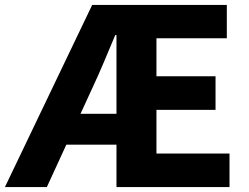

<svg xmlns="http://www.w3.org/2000/svg" viewBox="-34 -763 1015 783"><path d="M-14 0 342 -743H891V-607H604V-452H845V-315H604V-137H902V0H441V-620H436Q413 -565 390 -510.5Q367 -456 344 -407L157 0ZM159 -173V-299H527V-173Z"/></svg>

Font: Noto Sans TC ExtraBold
Style: Regular
Weight: 800
Designer: Ryoko NISHIZUKA  (kana, bopomofo & ideographs); Paul D. Hunt (Latin, Greek & Cyrillic); Sandoll Communications , Soo-you
Foundry: Adobe
Version: Version 2.004-H2;hotconv 1.0.118;makeotfexe 2.5.65603